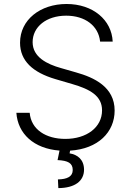

<svg xmlns="http://www.w3.org/2000/svg" viewBox="-20 -758 669 981"><path d="M491.5 -545.5H555.8C550.8 -655.9 455.3 -737.6 320 -737.6C185.7 -737.6 82.4 -657 82.4 -539.8C82.4 -446.4 148.4 -387.8 262.4 -354L349.4 -328.5C439.6 -302.2 501.4 -268.5 501.4 -194.2C501.4 -106.9 422.2 -48.3 313.6 -48.3C215.6 -48.3 138.8 -95.5 131.7 -181.8H63.6C71 -74.6 152.7 1.4 284.1 11.4L274.1 60C327.4 62.5 351.6 75.3 351.6 110.8C351.6 144.2 322.8 158 275.9 158.7L278.1 203.1C364 202.4 409.1 166.2 409.4 109C409.1 57.2 376.1 32 335.6 25.6L338.1 11.7C481.2 2.8 565.7 -82.7 565.7 -193.2C565.7 -313.9 460.6 -362.2 368.3 -388.1L291.5 -410.2C220.9 -430 146.7 -465.9 146.7 -542.6C146.7 -620.7 216.6 -677.9 318.2 -677.9C414.4 -677.9 483.3 -626.4 491.5 -545.5Z"/></svg>

Font: Karasuma Gothic
Style: Light
Weight: 300
Designer: Rasmus Andersson / Ryoko Nishizuka
Foundry: rsms
Version: Version 1.00